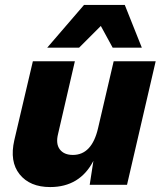

<svg xmlns="http://www.w3.org/2000/svg" viewBox="-20 -748 650 777"><path d="M388 -643 300 -555H171L320 -728H485L554 -555H436ZM440 -500H610L494 0H343L358 -97Q303 9 183 9Q101 9 59.5 -42.5Q18 -94 38 -181L113 -500H283L215 -206Q205 -166 222 -143.5Q239 -121 275 -121Q352 -121 377 -230Z"/></svg>

Font: Elaine Sans
Style: Bold Italic
Weight: 700
Italic angle: -13°
Designer: Wei Huang
Foundry: Wei Huang
Version: Version 2.001;December 24, 2019;FontCreator 12.0.0.2547 64-b